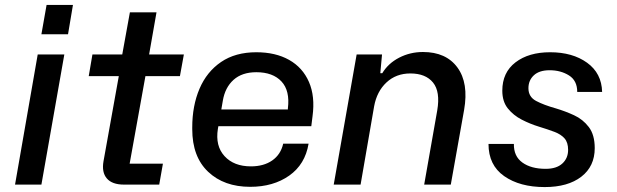

<svg xmlns="http://www.w3.org/2000/svg" viewBox="-20 -749 2502 779"><path d="M41 0 133 -528H241L148 0ZM148 -610 169 -729H276L256 -610Z M483 0Q435 0 413.5 -25Q392 -50 400 -95L462 -440H340L355 -528H476L507 -699H615L585 -528H726L710 -440H570L506 -85H641L626 0Z M995 9Q889 9 824.5 -52Q760 -113 760 -225V-232Q760 -320 789.5 -389Q819 -458 877 -497.5Q935 -537 1020 -537Q1098 -537 1153 -506Q1208 -475 1233.5 -416.5Q1259 -358 1248 -277L1243 -237H866Q865 -234 865 -231.5Q865 -229 864 -226Q853 -157 891 -115.5Q929 -74 998 -74Q1050 -74 1084.5 -98Q1119 -122 1129 -166H1232Q1218 -82 1153.5 -36.5Q1089 9 995 9ZM884 -340 878 -305H1148V-309Q1157 -381 1122 -418.5Q1087 -456 1020 -456Q962 -456 927.5 -425Q893 -394 884 -340Z M1334 0 1427 -528H1530L1523 -452H1531Q1555 -492 1599.5 -515Q1644 -538 1696 -538Q1790 -538 1836 -475Q1882 -412 1863 -303L1809 0H1701L1754 -301Q1767 -377 1737 -414Q1707 -451 1645 -451Q1587 -451 1548 -414.5Q1509 -378 1498 -318L1443 0Z M2190 10Q2089 10 2025.5 -34.5Q1962 -79 1962 -165H2065Q2064 -115 2099.5 -89.5Q2135 -64 2194 -64Q2238 -64 2261.5 -85.5Q2285 -107 2285 -141Q2285 -171 2270.5 -187.5Q2256 -204 2229.5 -214Q2203 -224 2167 -235Q2131 -246 2097 -263.5Q2063 -281 2040.5 -309Q2018 -337 2018 -381Q2018 -455 2071.5 -496Q2125 -537 2212 -537Q2303 -537 2362 -494.5Q2421 -452 2423 -376H2322Q2322 -422 2288.5 -443Q2255 -464 2210 -464Q2168 -464 2146 -443.5Q2124 -423 2124 -391Q2124 -356 2155 -339.5Q2186 -323 2236 -309Q2273 -298 2309 -281.5Q2345 -265 2369 -233.5Q2393 -202 2393 -148Q2393 -74 2338.5 -32Q2284 10 2190 10Z"/></svg>

Font: Hubot Sans Medium
Style: Italic
Weight: 500
Italic angle: -10°
Designer: Deni Anggara
Foundry: GitHub
Version: Version 1.001; ttfautohint (v1.8.4.7-5d5b);gftools[0.9.31]